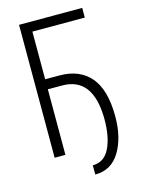

<svg xmlns="http://www.w3.org/2000/svg" viewBox="-126 -783 729 992"><g transform="rotate(-15 238.0 -286.5)"><path d="M134.3 -350.6V0H76.7V-710.9H414.6V-659.2H134.3V-404.3H210.4Q318.4 -404.3 376.5 -335.9Q434.6 -267.6 434.6 -125.5Q434.6 -12.2 389.2 63Q343.8 138.2 257.3 138.2L256.8 88.9Q318.4 88.9 347.7 29.3Q377 -30.3 377 -125.5Q376 -350.6 210.4 -350.6Z"/></g></svg>

Font: RobotoCondensed-Light
Style: Light
Weight: 300
Designer: Google
Version: Version 1.200311; 2013